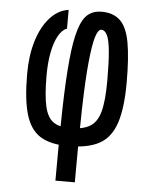

<svg xmlns="http://www.w3.org/2000/svg" viewBox="-56 -678 712 907"><g transform="rotate(5 300.0 -225.0)"><path d="M241 182Q241 -18 244.5 -159Q248 -300 257 -392Q266 -484 282.5 -537Q299 -590 325 -611Q351 -632 389 -632Q445 -632 477.5 -601Q510 -570 523 -499Q536 -428 536 -309Q536 -188 512.5 -117Q489 -46 435 -16Q381 14 287 14Q203 14 154.5 -16Q106 -46 85 -116.5Q64 -187 64 -309Q64 -396 85 -465Q106 -534 144.5 -577Q183 -620 233 -627V-538Q210 -530 192.5 -499Q175 -468 165.5 -419.5Q156 -371 156 -309Q156 -214 168 -162.5Q180 -111 208.5 -91Q237 -71 287 -71Q347 -71 381.5 -91Q416 -111 430 -162.5Q444 -214 444 -309Q444 -398 439 -450Q434 -502 423 -524.5Q412 -547 395 -547Q380 -547 368.5 -510.5Q357 -474 348.5 -390Q340 -306 336.5 -165.5Q333 -25 333 182Z"/></g></svg>

Font: Victor Mono SemiBold
Style: Regular
Weight: 600
Monospace: yes
Designer: Rune Bjørnerås
Version: Version 1.561;gftools[0.9.30]